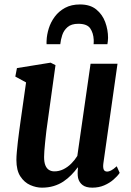

<svg xmlns="http://www.w3.org/2000/svg" viewBox="-20 -854 603 884"><path d="M173 10Q146.5 10 119.2 -2Q92 -14 73.8 -41.8Q55.5 -69.5 55.5 -117.5Q55.5 -133.5 57.5 -155.2Q59.5 -177 62.2 -201.2Q65 -225.5 68.2 -249Q71.5 -272.5 74 -291.5L100 -474.5L50.5 -501.5L58 -540.5L213 -565.5L235.5 -554L202 -313Q197 -280 193.5 -251.2Q190 -222.5 187.8 -199.2Q185.5 -176 184.2 -159Q183 -142 183 -131.5Q183 -107 189 -92.5Q195 -78 205.8 -71.5Q216.5 -65 230 -65Q252 -65 271.5 -74.5Q291 -84 307.5 -100.2Q324 -116.5 336 -136L397 -560.5H521L456 -102.5Q453.5 -84.5 457.2 -74.2Q461 -64 474 -64Q481 -64 491.2 -69Q501.5 -74 517.5 -88.5L531 -58Q520.5 -42.5 502.2 -26.8Q484 -11 459.5 -0.5Q435 10 405 10Q376 10 360.2 -2Q344.5 -14 339.5 -34.5Q338.5 -39 338 -44.8Q337.5 -50.5 337.5 -56.8Q337.5 -63 338 -69.2Q338.5 -75.5 339 -82.5L337.5 -83Q324.5 -65 308 -48.2Q291.5 -31.5 271.8 -18.2Q252 -5 227.2 2.5Q202.5 10 173 10ZM194.5 -650.5Q194.5 -654.5 194.2 -658.5Q194 -662.5 194.5 -667Q195.5 -694 204.5 -723Q213.5 -752 232.2 -777.2Q251 -802.5 279.8 -818Q308.5 -833.5 348.5 -833.5Q395 -833.5 423.2 -810.5Q451.5 -787.5 464.5 -752.2Q477.5 -717 477.5 -679.5Q477.5 -672.5 476.5 -664.2Q475.5 -656 474.5 -650.5H411Q411 -655.5 411.5 -660.2Q412 -665 411.5 -670.5Q410 -702 395.5 -723.2Q381 -744.5 340.5 -744.5Q308.5 -744.5 291 -729.2Q273.5 -714 266.5 -692.2Q259.5 -670.5 257.5 -650.5Z"/></svg>

Font: Merriweather 24pt SemiCondensed
Style: Bold Italic
Weight: 700
Width: 4
Italic angle: -7.8°
Designer: Eben Sorkin
Foundry: Eben Sorkin
Version: Version 2.101